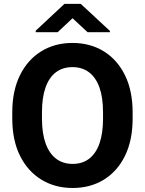

<svg xmlns="http://www.w3.org/2000/svg" viewBox="-20 -937 731 967"><path d="M648 -339.8Q648 -231.1 609.8 -152.8Q571.6 -74.5 503.5 -32.4Q435.4 9.8 345.9 9.8Q256.9 9.8 188.2 -32.4Q119.4 -74.5 80.6 -152.8Q41.8 -231.1 41.8 -339.8V-370.6Q41.8 -479.4 80.4 -557.8Q118.9 -636.1 187.5 -678.4Q256 -720.7 344.9 -720.7Q434.5 -720.7 502.8 -678.4Q571.1 -636.1 609.6 -557.8Q648 -479.4 648 -370.6ZM498.9 -371.6Q498.9 -446 480.8 -496.6Q462.7 -547.2 428.2 -573Q393.8 -598.9 344.9 -598.9Q295.9 -598.9 261.6 -573Q227.3 -547.2 209.4 -496.6Q191.4 -446 191.4 -371.6V-339.8Q191.4 -266.1 209.6 -215.1Q227.8 -164.2 262.4 -137.8Q296.9 -111.5 345.9 -111.5Q394.9 -111.5 429.2 -137.8Q463.4 -164.2 481.2 -215.1Q498.9 -266.1 498.9 -339.8ZM533.7 -781V-774.9H421L345.4 -845.3L270.6 -774.9H159.9V-782.3L304.6 -917.5H386.8Z"/></svg>

Font: Heebo
Style: Regular
Weight: 400
Designer: Oded Ezer
Foundry: Ezer Type House
Version: Version 3.100